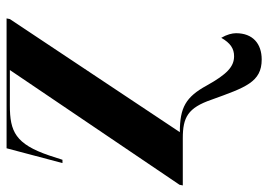

<svg xmlns="http://www.w3.org/2000/svg" viewBox="-142 -440 816 584"><g transform="rotate(-90 266.0 -148.0)"><path d="M377 240C425 240 457 213 457 162C457 150 453 134 443 117C427 145 410 156 387 156C355 156 332 134 298 73C263 9 231 -9 156 -9L500 -526L502 -536H107L62 -366H72L85 -406C120 -509 158 -526 237 -526H345L-4 -10L-6 0H137C201 0 230 15 255 88C292 190 308 240 377 240Z"/></g></svg>

Font: Noto Serif Display Condensed ExtraBold
Style: Italic
Weight: 800
Width: 3
Italic angle: -12°
Designer: Monotype Design Team
Foundry: Monotype Imaging Inc.
Version: Version 2.009